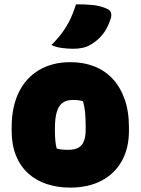

<svg xmlns="http://www.w3.org/2000/svg" viewBox="-20 -842 640 874"><path d="M301 -559Q359 -559 407.5 -540.5Q456 -522 491.5 -484.5Q527 -447 547 -391.5Q567 -336 567 -261V-247Q567 -167 534.5 -109Q502 -51 442 -19.5Q382 12 299 12Q241 12 192 -4.5Q143 -21 107.5 -53.5Q72 -86 52.5 -134.5Q33 -183 33 -248V-262Q33 -354 65 -420.5Q97 -487 157.5 -523Q218 -559 301 -559ZM311 -387Q283 -387 265 -374Q247 -361 238.5 -332.5Q230 -304 230 -257V-246Q230 -221 232 -201Q234 -181 238 -166Q249 -163 260.5 -161.5Q272 -160 290 -160Q318 -160 335.5 -169Q353 -178 361.5 -198.5Q370 -219 370 -252V-263Q370 -301 367.5 -328.5Q365 -356 358 -381Q348 -384 337.5 -385.5Q327 -387 311 -387ZM326 -822Q361 -823 398.5 -819.5Q436 -816 465 -803Q481 -797 485 -784Q489 -771 484 -758Q475 -729 462 -707Q449 -685 431.5 -668Q414 -651 391 -638Q377 -629 357 -624.5Q337 -620 312 -620Q290 -620 262.5 -623.5Q235 -627 214 -637Q245 -668 265 -696Q285 -724 299.5 -754Q314 -784 326 -822Z"/></svg>

Font: Recursive Casual Black
Style: Regular
Weight: 900
Version: Version 1.047